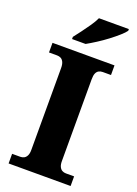

<svg xmlns="http://www.w3.org/2000/svg" viewBox="-172 -1000 760 1068"><g transform="rotate(20 207.5 -465.5)"><path d="M24 0V-57H72Q84 -57 94 -62Q104 -67 110.5 -79.5Q117 -92 117 -113V-598Q117 -621 110.5 -634Q104 -647 94 -652Q84 -657 72 -657H24V-714H391V-657H342Q329 -657 319 -651.5Q309 -646 303.5 -633.5Q298 -621 298 -598V-114Q298 -93 304 -80.5Q310 -68 320 -62.5Q330 -57 342 -57H391V0ZM119 -784Q134 -803 153.5 -829Q173 -855 191.5 -882Q210 -909 220 -931H397V-921Q388 -908 365.5 -888Q343 -868 314 -846Q285 -824 254.5 -804.5Q224 -785 199 -771H119Z"/></g></svg>

Font: Noto Serif Bengali ExtraBold
Style: Regular
Weight: 800
Designer: Juan Bruce, Universal Thirst, Indian Type Foundry and the Monotype Design Team.
Foundry: Monotype Imaging Inc.
Version: Version 2.003